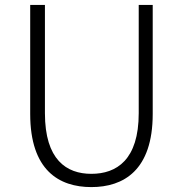

<svg xmlns="http://www.w3.org/2000/svg" viewBox="-20 -749 745 782"><path d="M352 13C483 13 602 -55 602 -285V-729H545V-288C545 -98 455 -41 352 -41C251 -41 163 -98 163 -288V-729H103V-285C103 -55 221 13 352 13Z"/></svg>

Font: Noto Sans CJK JP Light
Style: Regular
Weight: 300
Designer: Ryoko NISHIZUKA (kana & ideographs); Paul D. Hunt (Latin, Greek & Cyrillic); Wenlong ZHANG (bopomofo); Sandoll Communica
Foundry: Adobe Systems Incorporated
Version: Version 1.004;PS 1.004;hotconv 1.0.82;makeotf.lib2.5.63406